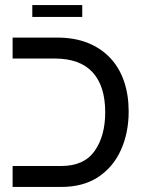

<svg xmlns="http://www.w3.org/2000/svg" viewBox="-20 -741 580 761"><path d="M30 0V-83H222Q313 -83 355 -142.5Q397 -202 397 -296Q397 -400 347 -454.5Q297 -509 197 -509H30V-592H207Q276 -592 329 -570.5Q382 -549 418 -510Q454 -471 472 -417.5Q490 -364 490 -299Q490 -215 459.5 -147Q429 -79 369.5 -39.5Q310 0 222 0ZM108 -674V-721H306V-674Z"/></svg>

Font: Noto Sans Hebrew
Style: Regular
Weight: 400
Designer: Monotype Design Team
Foundry: Monotype Imaging Inc.
Version: Version 2.003